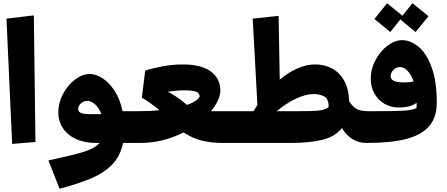

<svg xmlns="http://www.w3.org/2000/svg" viewBox="-20 -883 2763 1186"><path d="M55 6 20 -768 189 -788 199 -6Z M788 0H740Q724 79 675 131Q626 183 548.5 216.5Q471 250 348 283L279 108Q395 83 450.5 68.5Q506 54 540 38.5Q574 23 596 0H573Q502 0 449 -24.5Q396 -49 368 -92.5Q340 -136 340 -190Q340 -247 369 -302Q398 -357 443.5 -391.5Q489 -426 534 -426Q572 -426 613 -400Q654 -374 688 -322Q722 -270 737 -196H803L808 -78ZM607 -178Q590 -219 566 -239.5Q542 -260 521 -260Q498 -260 480.5 -245Q463 -230 463 -210Q463 -194 478.5 -186Q494 -178 534 -178Z M1428 -81 1408 0H1358Q1284 0 1226 -14.5Q1168 -29 1114 -65Q986 0 845 0H787L768 -84L803 -196H826Q904 -196 965 -202Q915 -245 856 -280L877 -447Q923 -462 985.5 -473.5Q1048 -485 1111 -485Q1222 -485 1281.5 -442Q1341 -399 1341 -323Q1341 -267 1283 -196H1307H1423ZM1135 -235Q1174 -249 1193.5 -264Q1213 -279 1213 -289Q1213 -307 1192.5 -316Q1172 -325 1120 -325Q1065 -325 1017 -316Q1073 -288 1135 -235Z M2264 -77 2244 0Q2195 0 2156 -24.5Q2117 -49 2092 -92Q2049 -38 1970 -19Q1891 0 1776 0H1408L1388 -78L1423 -196H1546Q1564 -226 1570 -234L1541 -768L1701 -785L1708 -391Q1821 -485 1928 -485Q1981 -485 2027.5 -462Q2074 -439 2104 -388Q2134 -337 2137 -257Q2163 -218 2188.5 -207Q2214 -196 2259 -196ZM1916 -302Q1871 -302 1813 -276Q1755 -250 1689 -196H1806Q1911 -196 1948.5 -200Q1986 -204 2010 -221Q2011 -271 1984 -286.5Q1957 -302 1916 -302Z M2678 -249Q2678 -157 2630 -102.5Q2582 -48 2487 -24Q2392 0 2244 0L2224 -81L2259 -196Q2416 -196 2469.5 -199Q2523 -202 2553 -215Q2554 -226 2554 -248Q2515 -219 2442 -219Q2395 -219 2355.5 -241.5Q2316 -264 2293 -305Q2270 -346 2270 -399Q2270 -456 2299 -511Q2328 -566 2373.5 -600.5Q2419 -635 2464 -635Q2513 -635 2562 -597Q2611 -559 2644.5 -472Q2678 -385 2678 -249ZM2474 -374Q2510 -374 2535 -379Q2520 -422 2497.5 -445.5Q2475 -469 2451 -469Q2428 -469 2410.5 -451.5Q2393 -434 2393 -412Q2393 -374 2474 -374ZM2547 -685 2453 -763 2391 -685 2293 -766 2371 -863 2466 -786 2528 -863 2627 -783Z"/></svg>

Font: FiraGO Heavy
Style: Italic
Weight: 900
Italic angle: -8°
Designer: bBox Type GmbH
Foundry: bBox Type GmbH
Version: Version 1.001